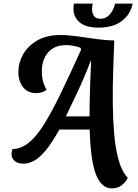

<svg xmlns="http://www.w3.org/2000/svg" viewBox="-20 -884 762 1064"><path d="M600 160Q543 160 512.5 85Q482 10 477 -166H309Q265 -87 230 -46.5Q195 -6 166 8.5Q137 23 112 23Q76 23 59.5 6.5Q43 -10 44 -32Q44 -46 50 -58Q96 -59 137.5 -91.5Q179 -124 221.5 -191Q264 -258 314.5 -362Q365 -466 430 -610L425 -620Q411 -625 389.5 -629.5Q368 -634 345 -634Q283 -634 248 -595Q213 -556 212 -493Q211 -465 217 -439Q223 -413 238 -387Q227 -377 211.5 -372.5Q196 -368 182 -368Q131 -368 105.5 -404Q80 -440 82 -491Q83 -539 109 -584.5Q135 -630 187 -660Q239 -690 317 -690Q357 -690 409.5 -682.5Q462 -675 516 -667.5Q570 -660 613 -660Q611 -590 607.5 -497Q604 -404 605 -308Q606 -220 613 -139Q620 -58 638 5Q656 68 688 101Q680 122 656.5 141Q633 160 600 160ZM345 -239H476Q476 -271 477 -320Q478 -369 480 -427.5Q482 -486 485 -547H483Q446 -451 409 -373Q372 -295 345 -239ZM526 -731Q456 -731 421.5 -760Q387 -789 387 -836Q387 -849 390 -864H494Q490 -845 490 -832Q490 -811 501 -795.5Q512 -780 536 -780Q560 -780 576.5 -793Q593 -806 603.5 -825.5Q614 -845 617 -864H715Q703 -804 655 -767.5Q607 -731 526 -731Z"/></svg>

Font: Sansita Swashed Medium
Style: Regular
Weight: 500
Designer: Pablo Cosgaya
Foundry: Omnibus-Type
Version: Version 1.003; ttfautohint (v1.8.3)